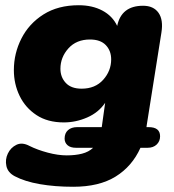

<svg xmlns="http://www.w3.org/2000/svg" viewBox="-20 -523 666 734"><path d="M260 191Q190 191 132.5 181Q75 171 37 151Q10 137 4.5 112Q-1 87 10 64Q21 41 43 30.5Q65 20 93 35Q123 50 162.5 60.5Q202 71 235 71Q268 71 293.5 64.5Q319 58 336 42H271Q249 42 238 32Q227 22 227 7Q227 -14 240 -25.5Q253 -37 275 -37H369L382 -130Q357 -93 313.5 -74Q270 -55 224 -55Q162 -55 119.5 -83Q77 -111 55 -156.5Q33 -202 33 -255Q33 -319 62 -376Q91 -433 146.5 -468Q202 -503 281 -503Q333 -503 371.5 -482.5Q410 -462 428 -424Q444 -501 527 -501Q567 -501 586 -474Q605 -447 597 -398L541 -45Q541 -42 540 -37H548Q592 -37 592 -2Q592 17 579 29.5Q566 42 544 42H517Q485 113 422 152Q359 191 260 191ZM292 -184Q344 -184 374.5 -218Q405 -252 405 -296Q405 -329 384.5 -350.5Q364 -372 324 -372Q272 -372 241.5 -338Q211 -304 211 -260Q211 -228 231.5 -206Q252 -184 292 -184Z"/></svg>

Font: Nunito Black
Style: Italic
Weight: 900
Italic angle: -9°
Designer: Vernon Adams
Foundry: Vernon Adams
Version: Version 3.601; ttfautohint (v1.8.2.53-6de2)